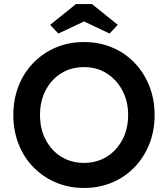

<svg xmlns="http://www.w3.org/2000/svg" viewBox="-20 -920 831 950"><path d="M396 10Q320 10 256.5 -17Q193 -44 145.5 -92.5Q98 -141 72 -207Q46 -273 46 -351Q46 -429 72 -495Q98 -561 145.5 -609.5Q193 -658 256.5 -685Q320 -712 396 -712Q471 -712 535 -685Q599 -658 646 -609Q693 -560 719 -494Q745 -428 745 -351Q745 -273 719 -207.5Q693 -142 646 -93Q599 -44 535 -17Q471 10 396 10ZM396 -114Q459 -114 508 -144.5Q557 -175 585.5 -228.5Q614 -282 614 -351Q614 -419 585.5 -472.5Q557 -526 508 -557Q459 -588 396 -588Q332 -588 283 -557.5Q234 -527 206 -473.5Q178 -420 178 -351Q178 -282 206 -228.5Q234 -175 283 -144.5Q332 -114 396 -114ZM269 -754 228 -797 356 -900H435L563 -797L522 -754L396 -814Z"/></svg>

Font: Readex Pro Medium
Style: Regular
Weight: 500
Designer: Bonnie Shaver-Troup, Thomas Jockin
Foundry: Lexend
Version: Version 1.204; ttfautohint (v1.8.4.7-5d5b)